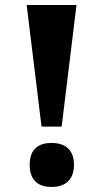

<svg xmlns="http://www.w3.org/2000/svg" viewBox="-20 -734 410 763"><path d="M145 -231H225L284 -714H86ZM185 9C232 9 274 -13 274 -79C274 -145 232 -166 185 -166C137 -166 98 -145 98 -79C98 -13 137 9 185 9Z"/></svg>

Font: Noto Serif Myanmar ExtraBold
Style: Regular
Weight: 800
Designer: Ben Mitchell and the Monotype Design Team
Foundry: Monotype Imaging Inc.
Version: Version 2.106